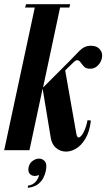

<svg xmlns="http://www.w3.org/2000/svg" viewBox="-43 -719 509 919"><path d="M144.2 118.8Q119.6 128.4 104.3 117.3Q89 106.2 93.8 82.2Q98 61.8 113.3 51Q128.6 40.2 144.2 40.2Q161 40.2 172.1 53.7Q183.2 67.2 176 100.2Q173 114.6 164.6 132Q156.2 149.4 138.5 162.9Q120.8 176.4 90.2 180L90.8 169.8Q115.4 165.6 128 150.6Q140.6 135.6 144.2 118.8ZM304 -416 269 -382 322 -81Q326 -56 337.5 -62Q349 -68 360 -92Q371 -116 376 -144L392 -142Q386 -89 366 -55.5Q346 -22 320 -7Q294 8 268.5 6.5Q243 5 224 -12Q205 -29 200 -59L161 -295L98 0H-23L127 -699H248L163 -300L289 -426Q313 -451 337 -475.5Q361 -500 391 -500Q419 -500 432.5 -485.5Q446 -471 446 -454Q446 -439 439 -424.5Q432 -410 419 -400Q406 -390 388 -390Q369 -390 359.5 -400Q350 -410 343.5 -419.5Q337 -429 328.5 -431Q320 -433 304 -416ZM233 -683 238 -699H293L289 -683ZM77 -683 82 -699H130L125 -683Z"/></svg>

Font: Emberly Black
Style: Italic
Weight: 900
Italic angle: -12°
Designer: Rajesh Rajput
Foundry: Rajesh Rajput
Version: Version 1.000